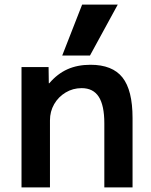

<svg xmlns="http://www.w3.org/2000/svg" viewBox="-20 -810 652 830"><path d="M73 0V-520H190L191 -450H193Q228 -491 271.5 -510.5Q315 -530 371 -530Q466 -530 509.5 -475Q553 -420 553 -300V0H431V-277Q431 -354 407 -391.5Q383 -429 333 -429Q295 -429 263.5 -410Q232 -391 214 -359.5Q196 -328 196 -290V0ZM369 -570H249L335 -790H489Z"/></svg>

Font: M PLUS 2 SemiBold
Style: Regular
Weight: 600
Designer: Coji Morishita
Foundry: UNDERFOREST DESIGN
Version: Version 1.001